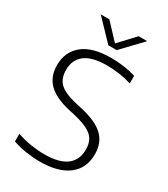

<svg xmlns="http://www.w3.org/2000/svg" viewBox="-229 -1047 1013 1159"><g transform="rotate(30 278.0 -468.0)"><path d="M244 9Q198.5 9 149.2 1.5Q100 -6 54.5 -21.5V-75Q104.5 -58 153.5 -50.5Q202.5 -43 245.5 -43Q349 -43 399.5 -81.5Q450 -120 450 -193.5Q450 -256 411 -288.2Q372 -320.5 281.5 -341L243.5 -349.5Q141.5 -372.5 92.8 -420.5Q44 -468.5 44 -548Q44 -641 110.2 -695Q176.5 -749 307.5 -749Q352.5 -749 397 -742.8Q441.5 -736.5 479.5 -724.5V-671.5Q397 -697 307.5 -697Q204.5 -697 155 -659Q105.5 -621 105.5 -551Q105.5 -490 140.5 -457Q175.5 -424 261.5 -404.5L299.5 -396Q411.5 -371 461.5 -323.2Q511.5 -275.5 511.5 -196.5Q511.5 -97.5 441.8 -44.2Q372 9 244 9ZM252.5 -806 119.5 -945H179.5L281.5 -836L383.5 -945H443.5L310.5 -806Z"/></g></svg>

Font: Encode Sans Semi Expanded Light
Style: Regular
Weight: 300
Width: 6
Designer: Multiple Designers
Foundry: Impallari Type
Version: Version 3.000; ttfautohint (v1.8.3) -l 8 -r 50 -G 200 -x 14 